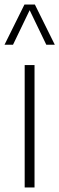

<svg xmlns="http://www.w3.org/2000/svg" viewBox="-39 -828 262 848"><path d="M70 0V-540.5H113.5V0ZM-19 -630.5 69 -808H115L203 -630.5H165.5L92 -783L18.5 -630.5Z"/></svg>

Font: Encode Sans Condensed Condensed ExtraLight
Style: Regular
Weight: 200
Width: 3
Designer: Multiple Designers
Foundry: Impallari Type
Version: Version 3.000; ttfautohint (v1.8.3) -l 8 -r 50 -G 200 -x 14 